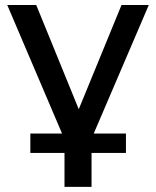

<svg xmlns="http://www.w3.org/2000/svg" viewBox="-20 -559 619 763"><path d="M236.3 183.6V48.8H100.6V-28.3H226.6L8.8 -539.1H124L293 -125L462.9 -539.1H571.3L352.5 -28.3H480.5V48.8H343.8V183.6Z"/></svg>

Font: Min Sans Medium
Style: Regular
Weight: 500
Designer: Jinseong-Kim, NotoSansCJK, Nunito
Foundry: Jinseong-Kim
Version: Version 1.400;Glyphs 3.1.2 (3151)